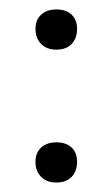

<svg xmlns="http://www.w3.org/2000/svg" viewBox="-20 -375 237 406"><path d="M55 -33Q55 -52 67 -63Q79 -74 99 -74Q120 -74 131.5 -63Q143 -52 143 -33Q143 -13 131.5 -1Q120 11 99 11Q79 11 67 -1Q55 -13 55 -33ZM55 -314Q55 -333 67 -344Q79 -355 99 -355Q120 -355 131.5 -344Q143 -333 143 -314Q143 -294 131.5 -282Q120 -270 99 -270Q79 -270 67 -282Q55 -294 55 -314Z"/></svg>

Font: Cormorant Upright
Style: Regular
Weight: 400
Designer: Christian Thalmann (Catharsis Fonts)
Foundry: Catharsis Fonts
Version: Version 3.302